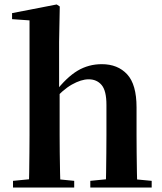

<svg xmlns="http://www.w3.org/2000/svg" viewBox="-20 -839 727 859"><path d="M38.2 0V-29.9L143.8 -40.2H207.6L312 -29.9V0ZM109.1 0Q110.1 -25.5 110.6 -67.4Q111.1 -109.4 111.6 -154.8Q112.1 -200.3 112.1 -234.8V-747.8L34 -753.3V-780.3L233.6 -819L247.4 -810L244.4 -650.9V-442.8L246.8 -429.3V-234.8Q246.8 -200.3 247.3 -154.8Q247.8 -109.4 248.7 -67.4Q249.6 -25.5 250.6 0ZM384 0V-29.9L487.9 -40.2H550.2L658.6 -29.9V0ZM452.5 0Q454.2 -25.5 454.7 -66.9Q455.2 -108.4 455.7 -153.8Q456.2 -199.3 456.2 -234.8V-369.8Q456.2 -433.2 434.6 -458.7Q413 -484.2 376.5 -484.2Q343.4 -484.2 301.6 -460.7Q259.8 -437.1 214.2 -384.1L185.3 -426.7H226.3Q277.9 -493.2 327 -522.6Q376.2 -551.9 435.5 -551.9Q506.8 -551.9 548.9 -506.5Q590.9 -461.1 590.9 -358.8V-234.8Q590.9 -199.3 591.4 -153.8Q591.9 -108.4 592.6 -66.9Q593.2 -25.5 594.2 0Z"/></svg>

Font: Noto Serif KR
Style: Regular
Weight: 200
Designer: Ryoko NISHIZUKA 西塚涼子 (kana & ideographs); Frank Grießhammer (Latin, Greek & Cyrillic); Wenlong ZHANG 张文龙 (bopomofo); San
Foundry: Adobe
Version: Version 2.001;hotconv 1.1.0;makeotfexe 2.6.0